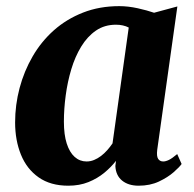

<svg xmlns="http://www.w3.org/2000/svg" viewBox="-20 -580 616 610"><path d="M479.5 -104Q477 -83.5 482.5 -75.2Q488 -67 498.5 -67Q506.5 -67 516.8 -72Q527 -77 543 -90.5L557 -59Q550.5 -49.5 531.8 -33Q513 -16.5 484.8 -3.2Q456.5 10 420.5 10Q388 10 368 -6.2Q348 -22.5 346.5 -52.5L348.5 -69Q333.5 -49.5 311.5 -31.2Q289.5 -13 261 -1.5Q232.5 10 197 10Q140.5 10 102.8 -16.5Q65 -43 46.5 -88.8Q28 -134.5 28 -191Q28 -246.5 42.2 -300.2Q56.5 -354 83.8 -401Q111 -448 151.2 -483.8Q191.5 -519.5 243.8 -540Q296 -560.5 359 -560.5Q387 -560.5 417.5 -553.8Q448 -547 469.5 -539.5L543.5 -559.5ZM389 -492.5Q380.5 -497 370.2 -499.2Q360 -501.5 348.5 -501.5Q312 -501.5 284.8 -482.8Q257.5 -464 238 -432Q218.5 -400 206.5 -360Q194.5 -320 188.8 -277Q183 -234 183 -193.5Q183 -152 192 -124Q201 -96 217.2 -81.5Q233.5 -67 255 -67Q267.5 -67 279 -71.8Q290.5 -76.5 301 -84.5Q311.5 -92.5 320.8 -103Q330 -113.5 337.5 -124.5Z"/></svg>

Font: Merriweather 36pt ExtraBold
Style: Italic
Weight: 800
Italic angle: -7.8°
Version: Version 2.101